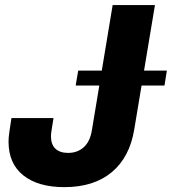

<svg xmlns="http://www.w3.org/2000/svg" viewBox="-20 -748 696 778"><path d="M240.7 10.3Q134.3 10.3 74.5 -37.4Q14.6 -85 14.6 -174.3Q14.6 -182.1 15.4 -191.9Q16.1 -201.7 18.8 -219.7Q21.5 -237.8 26.4 -269.5H196.8Q192.4 -240.7 189.9 -226.3Q187.5 -211.9 187 -205.8Q186.5 -199.7 186.5 -195.8Q186.5 -162.6 204.6 -145.5Q222.7 -128.4 255.9 -128.4Q293.9 -128.4 319.6 -151.6Q345.2 -174.8 352.5 -221.2L436.5 -727.5H607.9L523.9 -223.1Q505.4 -110.8 432.9 -50.3Q360.4 10.3 240.7 10.3ZM286.6 -401.4 296.9 -461.9H656.2L646.5 -401.4Z"/></svg>

Font: Inter 18pt ExtraBold
Style: Italic
Weight: 800
Italic angle: -9.3988°
Designer: Rasmus Andersson
Foundry: rsms
Version: Version 4.001;git-66647c0bb